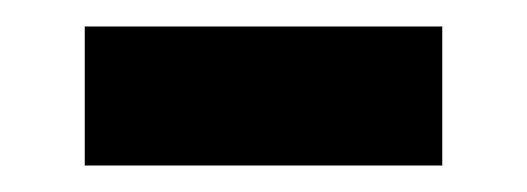

<svg xmlns="http://www.w3.org/2000/svg" viewBox="-20 -340 398 145"><path d="M44 -215V-320H314V-215Z"/></svg>

Font: Source Serif 4 ExtraBold
Style: Regular
Weight: 800
Designer: Frank Grießhammer
Foundry: Adobe Systems Incorporated
Version: Version 4.004;hotconv 1.0.116;makeotfexe 2.5.65601